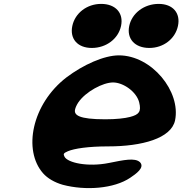

<svg xmlns="http://www.w3.org/2000/svg" viewBox="-20 -955 942 985"><path d="M201 -66C224 -40 260 -19 302 -7C419 24 565 13 648 -43C676 -62 725 -95 698 -123C672 -147 614 -134 539 -119C430 -97 327 -120 311 -151C304 -165 305 -169 328 -179C361 -193 433 -204 535 -204C709 -204 858 -245 878 -337C909 -485 759 -671 590 -671C514 -671 407 -623 321 -558C143 -421 97 -184 201 -66ZM560 -532C612 -532 680 -485 694 -430C706 -382 693 -367 647 -355C620 -348 577 -343 520 -343C383 -343 359 -365 365 -393C367 -402 372 -415 382 -430C420 -485 508 -532 560 -532ZM746 -709C819 -709 879 -756 893 -822C907 -888 867 -935 794 -935C720 -935 657 -888 643 -822C629 -756 672 -709 746 -709ZM451 -709C525 -709 587 -756 601 -822C615 -888 573 -935 499 -935C426 -935 365 -888 351 -822C337 -756 378 -709 451 -709Z"/></svg>

Font: Venom Sans
Style: BdObl
Weight: 700
Version: Version 1.001